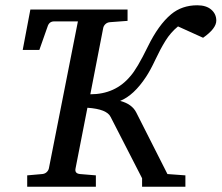

<svg xmlns="http://www.w3.org/2000/svg" viewBox="-20 -707 839 727"><path d="M799 -629Q799 -599 749 -564L654 -607Q626 -584 606.5 -552.5Q587 -521 568 -480.5Q549 -440 533 -416Q487 -346 435 -325Q480 -313 496 -281L614 -48L682 -43V0H518V-32L399 -264Q385 -294 311 -299L266 -69Q262 -50 283 -48L343 -43V0H83V-43L140 -48Q150 -49 156.5 -55Q163 -61 165 -69L275 -626H185Q166 -626 160 -606L129 -518H66L95 -671H463V-628L396 -623Q386 -622 379.5 -616Q373 -610 371 -602L322 -350Q417 -350 474 -419Q499 -447 539.5 -530Q580 -613 628 -653Q669 -687 727 -687Q761 -687 780 -670.5Q799 -654 799 -629Z"/></svg>

Font: Veleka
Style: Italic
Weight: 400
Italic angle: -12°
Designer: Stefan Peev, Context Ltd, 2016; SIL International, 1997-2014.
Foundry: Stefan Peev, Context Ltd, 2016
Version: Version 1.000